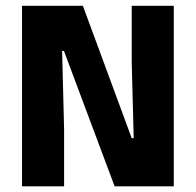

<svg xmlns="http://www.w3.org/2000/svg" viewBox="-20 -660 693 680"><path d="M58 -639.5H273.5L446.5 -170.5H453.5L446.5 -440.5V-639.5H595.5V0H386L206.5 -479.5H200L207 -203.5V0H58Z"/></svg>

Font: Anek Devanagari
Style: Bold
Weight: 700
Designer: Kailash Malviya (Devanagari) & Yesha Goshar (Latin)
Foundry: Ek Type
Version: Version 1.003